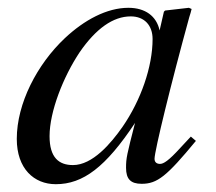

<svg xmlns="http://www.w3.org/2000/svg" viewBox="-20 -461 554 492"><path d="M469 -111 442 -82C412 -49 399 -41 390 -41C382 -41 376 -45 376 -54C376 -74 418 -246 465 -417C468 -427 469 -429 471 -438L464 -441L403 -434L400 -431L389 -383C381 -420 352 -441 309 -441C254 -441 196 -410 146 -363C75 -296 23 -196 23 -105C23 -29 67 11 123 11C193 11 251 -33 326 -146C305 -64 303 -56 303 -31C303 -2 315 10 343 10C383 10 407 -9 482 -100ZM371 -361C371 -290 341 -204 294 -136C264 -93 217 -38 167 -38C131 -38 107 -57 107 -112C107 -175 142 -264 184 -327C226 -388 270 -419 315 -419C350 -419 371 -396 371 -361Z"/></svg>

Font: XITS
Style: Italic
Weight: 400
Italic angle: -16.33°
Designer: MicroPress Inc., with final additions and corrections provided by Coen Hoffman, Elsevier (retired)
Version: Version 1.107